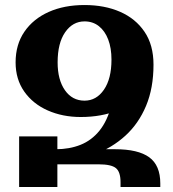

<svg xmlns="http://www.w3.org/2000/svg" viewBox="-20 -743 689 763"><path d="M301 -278Q229 -278 170 -304Q111 -330 76.5 -379Q42 -428 42 -495Q42 -566 77 -617Q112 -668 173.5 -695.5Q235 -723 316 -723Q396 -723 457.5 -696Q519 -669 554.5 -616.5Q590 -564 590 -486Q590 -426 552.5 -379Q515 -332 449.5 -305Q384 -278 301 -278ZM56 0V-201H208V0ZM459 0V-19Q459 -60 440.5 -75Q422 -90 372 -90H132V-150H437Q529 -150 573 -118Q617 -86 617 -14V0ZM202 -98V-150Q256 -150 300 -167.5Q344 -185 375.5 -224Q407 -263 423.5 -327.5Q440 -392 440 -486H590Q590 -393 560.5 -322.5Q531 -252 478.5 -204Q426 -156 355.5 -129.5Q285 -103 202 -98ZM316 -343Q363 -343 393 -386.5Q423 -430 423 -506Q423 -552 410 -586Q397 -620 373 -639Q349 -658 316 -658Q269 -658 239 -615Q209 -572 209 -495Q209 -426 238 -384.5Q267 -343 316 -343Z"/></svg>

Font: Noto Serif Armenian
Style: Regular
Weight: 400
Designer: Monotype Design Team
Foundry: Monotype Imaging Inc.
Version: Version 2.007